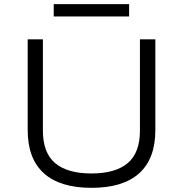

<svg xmlns="http://www.w3.org/2000/svg" viewBox="-20 -894 879 922"><path d="M420 8Q268 8 190.5 -62Q113 -132 113 -269V-705H186V-267Q186 -160 245 -110.5Q304 -61 419 -61Q534 -61 593 -110.5Q652 -160 652 -267V-705H726V-269Q726 -132 648.5 -62Q571 8 420 8ZM238 -815V-874H600V-815Z"/></svg>

Font: Nunito Sans 7pt SemiExpanded Light
Style: Regular
Weight: 300
Width: 6
Designer: Vernon Adams
Foundry: Vernon Adams
Version: Version 3.101;gftools[0.9.27]